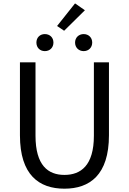

<svg xmlns="http://www.w3.org/2000/svg" viewBox="-20 -1102 761 1135"><path d="M360.8 13.4C510 13.4 624.1 -67.3 624.1 -302.4V-733.4H535V-299.9C535 -123.5 457.7 -68 360.8 -68C264.8 -68 189.9 -123.5 189.9 -299.9V-733.4H97.9V-302.4C97.9 -67.3 211.2 13.4 360.8 13.4ZM245.1 -799.8C274.7 -799.8 295.9 -820.6 295.9 -850.3C295.9 -880.1 274.7 -900.5 245.1 -900.5C216.1 -900.5 195.2 -880.1 195.2 -850.3C195.2 -820.6 216.1 -799.8 245.1 -799.8ZM359.1 -920.2 481.9 -1041.4 423.6 -1081.9 317.4 -948.3ZM474.6 -799.8C503.6 -799.8 525.1 -820.6 525.1 -850.3C525.1 -880.1 503.6 -900.5 474.6 -900.5C445.7 -900.5 423.8 -880.1 423.8 -850.3C423.8 -820.6 445.7 -799.8 474.6 -799.8Z"/></svg>

Font: Source Han Sans JP VF
Style: Regular
Weight: 250
Designer: Ryoko NISHIZUKA 西塚涼子 (kana, bopomofo & ideographs); Paul D. Hunt (Latin, Greek & Cyrillic); Sandoll Communications 산돌커뮤니
Foundry: Adobe
Version: Version 2.004;hotconv 1.0.118;makeotfexe 2.5.65603